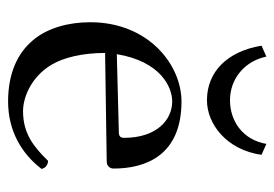

<svg xmlns="http://www.w3.org/2000/svg" viewBox="-122 -547 679 475"><g transform="rotate(90 217.5 -309.5)"><path d="M378 -89C343 -53 310 -27 255 -27C221 -27 171 -47 141 -96C122 -127 111 -175 111 -230L379 -234C390 -234 397 -241 397 -251C397 -331 364 -419 231 -419C141 -419 35 -338 35 -193C35 -140 49 -87 80 -51C112 -13 162 10 231 10C303 10 360 -23 398 -73C395 -83 389 -88 378 -89ZM114 -259C132 -367 195 -396 231 -396C277 -396 321 -357 321 -277C321 -268 317 -264 307 -264ZM120 -629 93 -617C107 -532 158 -482 228 -482C287 -482 351 -531 363 -617L336 -629C326 -571 280 -539 228 -539C174 -539 131 -576 120 -629Z"/></g></svg>

Font: Libertinus Serif Display
Style: Regular
Weight: 400
Designer: Philipp H. Poll, Khaled Hosny
Foundry: Caleb Maclennan
Version: Version 7.050;RELEASE